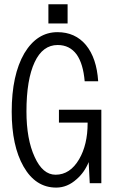

<svg xmlns="http://www.w3.org/2000/svg" viewBox="-20 -851 540 889"><path d="M395.5 -2.9H449.2V-342.8H252.9V-283.2H385.7V-280.3Q385.7 -181.6 346.7 -114.3Q304.7 -42 237.3 -42Q177.7 -42 140.6 -124Q102.5 -206.1 102.5 -335Q102.5 -482.4 140.6 -563.5Q177.7 -642.6 247.1 -642.6Q302.7 -642.6 335 -598.6Q365.2 -555.7 372.1 -474.6H434.6Q427.7 -582 377.9 -642.6Q328.1 -702.1 246.1 -702.1Q151.4 -702.1 92.8 -604.5Q34.2 -503.9 34.2 -334Q34.2 -175.8 88.9 -80.1Q144.5 17.6 240.2 17.6Q292 17.6 335 -21.5Q371.1 -52.7 390.6 -100.6ZM204.1 -742.2H293V-831.1H204.1Z"/></svg>

Font: DotumChe
Style: Regular
Weight: 400
Monospace: yes
Version: Version 2.21